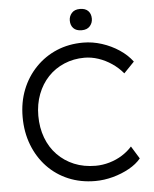

<svg xmlns="http://www.w3.org/2000/svg" viewBox="-59 -928 794 988"><g transform="rotate(-5 338.0 -434.5)"><path d="M49 -350Q49 -427 74.5 -491.5Q100 -556 147 -604.5Q194 -653 256 -679Q318 -705 392 -705Q441 -705 489 -689.5Q537 -674 577.5 -647Q618 -620 644 -585L590 -529Q565 -559 532.5 -581Q500 -603 464 -615Q428 -627 392 -627Q336 -627 287.5 -606.5Q239 -586 204 -549Q169 -512 149.5 -461Q130 -410 130 -350Q130 -288 149.5 -236Q169 -184 205.5 -146.5Q242 -109 291.5 -88.5Q341 -68 402 -68Q438 -68 474 -78.5Q510 -89 540 -108Q570 -127 591 -151L631 -86Q608 -58 569.5 -36.5Q531 -15 485 -2.5Q439 10 393 10Q318 10 255 -16.5Q192 -43 146 -91.5Q100 -140 74.5 -206Q49 -272 49 -350ZM334 -824Q334 -846 348.5 -862.5Q363 -879 391 -879Q419 -879 433.5 -864Q448 -849 448 -824Q448 -802 433.5 -785.5Q419 -769 391 -769Q363 -769 348.5 -784Q334 -799 334 -824Z"/></g></svg>

Font: Mach Light
Style: Regular
Weight: 300
Version: Version 1.002